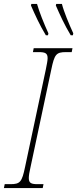

<svg xmlns="http://www.w3.org/2000/svg" viewBox="-40 -960 394 980"><path d="M321 -780H332L334 -790C312 -838 286 -900 276 -940H247L245 -932C266 -884 289 -833 321 -780ZM194 -780H205L207 -790C185 -838 160 -900 149 -940H120L118 -932C139 -884 162 -833 194 -780ZM-20 0H178L182 -20H153C120 -20 107 -25 107 -51C107 -64 110 -82 116 -108L222 -606C238 -683 247 -694 297 -694H326L330 -714H132L128 -694H157C190 -694 203 -689 203 -663C203 -650 199 -632 194 -606L88 -108C72 -31 63 -20 13 -20H-16Z"/></svg>

Font: Noto Serif Condensed Thin
Style: Italic
Weight: 100
Width: 3
Italic angle: -12°
Designer: Monotype Design Team
Foundry: Monotype Imaging Inc.
Version: Version 2.013